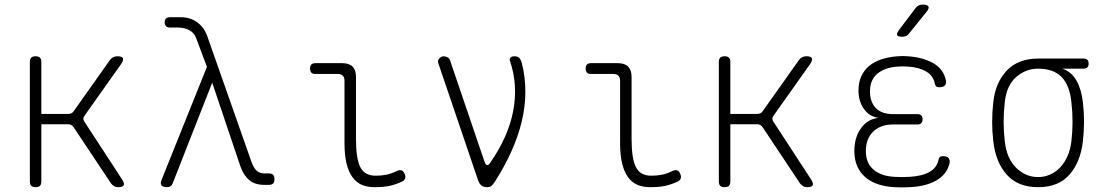

<svg xmlns="http://www.w3.org/2000/svg" viewBox="-20 -805 4840 836"><path d="M135 10Q122 10 116 4Q110 -2 110 -15V-535Q110 -548 116 -554Q122 -560 135 -560Q148 -560 154 -554Q160 -548 160 -535V-309H277Q285 -309 291 -312Q297 -315 301 -321L459 -544Q465 -552 473 -556Q481 -560 491 -560Q511 -560 515 -552Q519 -544 508 -527L348 -301Q343 -295 343 -288.5Q343 -282 347 -276L512 -23Q523 -6 518.5 2Q514 10 494 10Q484 10 476.5 5.5Q469 1 463 -7L300 -252Q295 -258 290 -261Q285 -264 277 -264H160V-15Q160 -2 154 4Q148 10 135 10Z M732 -7Q729 1 722.5 5.5Q716 10 707 10Q689 10 683 2Q677 -6 684 -23L881 -514L834 -639Q825 -663 803.5 -674Q782 -685 756 -685H720Q709 -685 703 -691Q697 -697 697 -708Q697 -719 703 -724.5Q709 -730 720 -730H767Q808 -730 838 -708.5Q868 -687 882 -649L1075 -100Q1086 -71 1099 -60.5Q1112 -50 1132 -50H1150Q1163 -50 1169 -44Q1175 -38 1175 -25Q1175 -12 1169 -6Q1163 0 1150 0H1132Q1090 0 1065.5 -20.5Q1041 -41 1027 -80L904 -445Z M1530 -200Q1530 -114 1549 -77Q1568 -40 1615 -40Q1640 -40 1661 -44Q1682 -48 1707 -60Q1719 -66 1727.5 -63.5Q1736 -61 1741 -50Q1747 -38 1744 -28.5Q1741 -19 1730 -14Q1699 0 1673 5Q1647 10 1610 10Q1580 10 1556 0Q1532 -10 1515 -33Q1498 -56 1489 -92.5Q1480 -129 1480 -182V-453Q1480 -468 1472.5 -475.5Q1465 -483 1450 -483H1353Q1341 -483 1335.5 -489Q1330 -495 1330 -507Q1330 -519 1336 -524.5Q1342 -530 1354 -530H1470Q1500 -530 1515 -515Q1530 -500 1530 -470Z M2062 -19 1888 -531Q1886 -537 1888 -542.5Q1890 -548 1893.5 -551.5Q1897 -555 1901.5 -557.5Q1906 -560 1910 -560Q1920 -560 1928.5 -555.5Q1937 -551 1940 -541L2090 -100Q2095 -87 2101 -86Q2107 -85 2115 -97Q2153 -152 2178 -207.5Q2203 -263 2214 -319Q2225 -375 2222 -430.5Q2219 -486 2200 -541Q2199 -546 2200 -549.5Q2201 -553 2204 -555.5Q2207 -558 2211 -559Q2215 -560 2220 -560Q2235 -560 2242 -551.5Q2249 -543 2252 -531Q2268 -468 2267.5 -403.5Q2267 -339 2251.5 -275Q2236 -211 2207 -146.5Q2178 -82 2138 -19Q2130 -6 2122.5 2Q2115 10 2100 10Q2085 10 2076 2.5Q2067 -5 2062 -19Z M2730 -200Q2730 -114 2749 -77Q2768 -40 2815 -40Q2840 -40 2861 -44Q2882 -48 2907 -60Q2919 -66 2927.5 -63.5Q2936 -61 2941 -50Q2947 -38 2944 -28.5Q2941 -19 2930 -14Q2899 0 2873 5Q2847 10 2810 10Q2780 10 2756 0Q2732 -10 2715 -33Q2698 -56 2689 -92.5Q2680 -129 2680 -182V-453Q2680 -468 2672.5 -475.5Q2665 -483 2650 -483H2553Q2541 -483 2535.5 -489Q2530 -495 2530 -507Q2530 -519 2536 -524.5Q2542 -530 2554 -530H2670Q2700 -530 2715 -515Q2730 -500 2730 -470Z M3135 10Q3122 10 3116 4Q3110 -2 3110 -15V-535Q3110 -548 3116 -554Q3122 -560 3135 -560Q3148 -560 3154 -554Q3160 -548 3160 -535V-309H3277Q3285 -309 3291 -312Q3297 -315 3301 -321L3459 -544Q3465 -552 3473 -556Q3481 -560 3491 -560Q3511 -560 3515 -552Q3519 -544 3508 -527L3348 -301Q3343 -295 3343 -288.5Q3343 -282 3347 -276L3512 -23Q3523 -6 3518.5 2Q3514 10 3494 10Q3484 10 3476.5 5.5Q3469 1 3463 -7L3300 -252Q3295 -258 3290 -261Q3285 -264 3277 -264H3160V-15Q3160 -2 3154 4Q3148 10 3135 10Z M4098 -458Q4100 -450 4099 -444Q4098 -438 4094.5 -433.5Q4091 -429 4084.5 -427Q4078 -425 4069 -425Q4065 -425 4061.5 -426Q4058 -427 4056 -429Q4054 -431 4052.5 -434.5Q4051 -438 4050 -442Q4044 -475 4013 -493.5Q3982 -512 3934 -515Q3923 -516 3911 -516Q3899 -516 3888 -515Q3832 -511 3800 -484Q3768 -457 3768 -407Q3768 -361 3793.5 -334.5Q3819 -308 3870 -308H3975Q3986 -308 3991.5 -302.5Q3997 -297 3997 -286Q3997 -275 3991.5 -269Q3986 -263 3975 -263H3870Q3814 -263 3782 -232Q3750 -201 3750 -147Q3750 -95 3783.5 -66.5Q3817 -38 3875 -35Q3891 -34 3907.5 -34Q3924 -34 3940 -35Q3994 -38 4026.5 -56Q4059 -74 4066 -108Q4067 -113 4068.5 -116Q4070 -119 4072 -121Q4074 -123 4077.5 -124Q4081 -125 4085 -125Q4094 -125 4100.5 -123Q4107 -121 4110.5 -116.5Q4114 -112 4115 -106Q4116 -100 4114 -92Q4102 -45 4056.5 -19Q4011 7 3940 10Q3924 11 3907.5 11Q3891 11 3875 10Q3835 8 3802.5 -3Q3770 -14 3747 -34Q3724 -54 3712 -82.5Q3700 -111 3700 -147Q3700 -207 3729 -247Q3758 -287 3806 -292Q3767 -296 3742.5 -329.5Q3718 -363 3718 -411Q3718 -446 3730 -472.5Q3742 -499 3764 -517.5Q3786 -536 3817.5 -546.5Q3849 -557 3888 -560Q3899 -561 3911 -561Q3923 -561 3934 -560Q4000 -555 4043.5 -530Q4087 -505 4098 -458ZM3938 -659Q3932 -651 3925 -648Q3918 -645 3909 -645Q3890 -645 3886.5 -652Q3883 -659 3894 -674L3966 -769Q3972 -777 3979.5 -781Q3987 -785 3998 -785Q4018 -785 4022.5 -777Q4027 -769 4014 -753Z M4698 -506H4606Q4646 -492 4667.5 -453.5Q4689 -415 4695 -360Q4700 -318 4700 -275Q4700 -232 4695 -190Q4685 -100 4637 -45Q4589 10 4500 10Q4412 10 4363.5 -44.5Q4315 -99 4305 -190Q4300 -232 4300 -275Q4300 -318 4305 -360Q4314 -445 4363.5 -497.5Q4413 -550 4500 -550H4698Q4709 -550 4714.5 -544.5Q4720 -539 4720 -528Q4720 -517 4714.5 -511.5Q4709 -506 4698 -506ZM4500 -34Q4527 -34 4551.5 -44.5Q4576 -55 4595.5 -75.5Q4615 -96 4628 -125Q4641 -154 4645 -190Q4650 -232 4650 -275Q4650 -318 4645 -360Q4638 -432 4603 -469Q4568 -506 4500 -506Q4447 -506 4405 -470Q4363 -434 4355 -360Q4350 -318 4350 -275Q4350 -232 4355 -190Q4363 -115 4404.5 -74.5Q4446 -34 4500 -34Z"/></svg>

Font: Maple Mono Thin
Style: Regular
Weight: 250
Monospace: yes
Designer: subframe7536
Version: Version 7.000